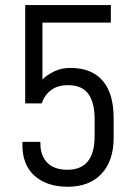

<svg xmlns="http://www.w3.org/2000/svg" viewBox="-20 -710 523 740"><path d="M112.3 -33.2Q66.4 -75.2 66.4 -150.4V-163.1H135.7V-156.2Q135.7 -109.4 163.1 -82Q189.5 -55.7 240.2 -55.7Q344.7 -55.7 344.7 -185.5V-251Q344.7 -316.4 319.3 -349.6Q294.9 -381.8 241.2 -381.8Q203.1 -381.8 177.7 -363.3Q152.3 -344.7 140.6 -311.5H77.1V-690.4H407.2V-623H143.6V-403.3Q158.2 -419.9 190.4 -435.5Q216.8 -448.2 251 -448.2Q334 -448.2 376 -398.4Q418 -349.6 418 -254.9V-179.7Q418 -89.8 371.1 -40Q324.2 9.8 241.2 9.8Q160.2 9.8 112.3 -33.2Z"/></svg>

Font: Altinn-DIN
Style: Regular
Weight: 400
Designer: Charles Nix
Foundry: Altinn
Version: Version 2.00